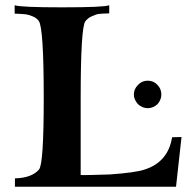

<svg xmlns="http://www.w3.org/2000/svg" viewBox="-20 -713 729 733"><path d="M673 -190 652 0H37V-32Q102 -34 129 -66Q147 -87 147 -337Q147 -607 128 -633Q120 -644 106 -650Q92 -656 83.5 -657.5Q75 -659 56 -660Q37 -661 36 -661V-693Q58 -685 217 -685Q378 -685 397 -693V-662Q396 -662 386 -661.5Q376 -661 372.5 -661Q369 -661 359.5 -660Q350 -659 344.5 -656.5Q339 -654 331 -651Q323 -648 317 -643Q311 -638 306 -632Q288 -609 288 -337V-336V-335V-334V-333V-332V-331V-330V-329V-328V-327V-326V-325V-324V-323V-322V-321V-320V-319V-318V-317V-316V-315V-314V-313V-312V-311V-310V-309V-308V-307V-306V-305V-304V-303V-302V-301V-300V-299V-298V-297V-296V-295V-294V-293V-292V-291V-290V-289V-288V-287V-286V-285V-284V-283V-282V-281V-280V-279V-277V-276V-275V-274V-273V-272V-271V-269V-268V-267V-266V-265V-263V-262V-261V-260V-259V-257V-256V-255V-254V-252V-251V-250V-249V-247V-246V-245V-243V-242V-241V-239V-238V-237V-235V-234V-233V-231V-230V-229V-227V-226V-224V-223V-222V-220V-219V-217V-216V-214V-213V-212V-210V-209V-207V-206V-204V-203V-201V-200V-198V-197V-195V-194V-192V-191V-189V-188V-186V-185V-183V-182V-180V-178V-177V-175V-174V-172V-171V-169V-167V-166V-164V-163V-161V-159V-158V-156V-154V-153V-151V-149V-148V-146V-144V-143V-141V-139V-138V-136V-134V-133V-131V-129V-128V-126V-124V-122V-121V-119V-117V-115V-114V-112V-110V-108V-106V-105V-103V-101V-99V-97V-96V-94V-92V-90V-88V-86V-85V-83V-81V-79V-77V-75V-73V-71V-70V-68V-66V-64V-62V-60V-58V-56V-54V-45Q288 -44 328.5 -45Q369 -46 399 -47Q499 -54 533 -66Q622 -95 637 -189ZM596 -352Q596 -332 581 -315Q564 -300 544 -300Q524 -300 507 -315Q491 -333 491 -352Q491 -373 507 -389Q522 -405 544 -405Q566 -405 581 -389Q596 -374 596 -352Z"/></svg>

Font: GFS Artemisia
Style: Bold
Weight: 700
Designer: Designed by Takis Katsoulidis.
Foundry: Designed by Takis Katsoulidis.
Version: Version 1.0